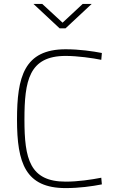

<svg xmlns="http://www.w3.org/2000/svg" viewBox="-20 -954 585 982"><path d="M498 -45C446 -35 379 -25 316 -25C132 -25 105 -142 105 -342C105 -541 128 -668 316 -668C376 -668 455 -657 498 -648L501 -683C455 -692 386 -702 316 -702C103 -702 67 -560 67 -342C67 -120 110 8 316 8C384 8 451 -1 501 -11L498 -45ZM315 -809 449 -934H403L300 -838L196 -934H151L285 -809Z"/></svg>

Font: RazerF5 Thin
Style: Regular
Weight: 250
Foundry: Razer Inc.
Version: Version 2